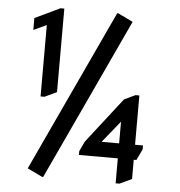

<svg xmlns="http://www.w3.org/2000/svg" viewBox="-54 -808 825 879"><g transform="rotate(5 358.5 -369.0)"><path d="M429.2 -164.1H509.8V-263.7ZM509.8 19.5V-95.2H331.1V-112.8L352.5 -158.2L514.2 -366.2L565.4 -390.6H583V-164.1H619.6V-146.5L595.2 -95.2H583V-6.8L527.3 19.5ZM188.5 -756.8H206.1V-373L150.4 -346.7H132.8V-674.8L73.2 -647V-701.7ZM171.9 19.5 103 -13.7 449.2 -756.8H454.1L522.9 -723.6L176.8 19.5Z"/></g></svg>

Font: Nova Flat
Style: Book
Weight: 400
Version: Version 2.000